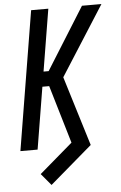

<svg xmlns="http://www.w3.org/2000/svg" viewBox="-61 -777 637 1012"><g transform="rotate(-5 257.5 -271.5)"><path d="M170 192 118 130 294 -21 203 -328H167L113 0H22L143 -735H234L180 -407H207L412 -735H515L281 -368L394 0Z"/></g></svg>

Font: Iosevka SS18 Medium
Style: Italic
Weight: 500
Italic angle: -9°
Monospace: yes
Designer: Belleve Invis
Foundry: Belleve Invis
Version: Version 25.1.1; ttfautohint (v1.8.4)